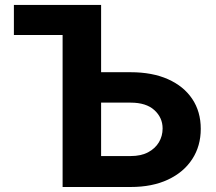

<svg xmlns="http://www.w3.org/2000/svg" viewBox="-20 -747 862 767"><path d="M35.5 -607.2V-727.3H296.9V-607.2ZM328.8 -458.5H502.1Q588.4 -458.5 651.1 -430.6Q713.8 -402.7 747.9 -351.9Q782 -301.1 782 -232.2Q782 -163.7 747.9 -111.3Q713.8 -58.9 651.1 -29.5Q588.4 0 502.1 0H230.1V-727.3H383.9V-123.6H502.1Q543.3 -123.6 571.7 -138.7Q600.1 -153.8 614.9 -178.8Q629.6 -203.8 629.6 -233.7Q629.6 -277 596.8 -307Q563.9 -337 502.1 -337H328.8Z"/></svg>

Font: InterMG
Style: Bold
Weight: 700
Designer: Rasmus Andersson
Foundry: rsms
Version: Version 3.019;December 26, 2023;FontCreator 15.0.0.2955 64-b